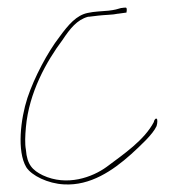

<svg xmlns="http://www.w3.org/2000/svg" viewBox="-20 -464 476 504"><path d="M48 -71C45 -87 46 -108 48 -130C56 -221 102 -303 144 -359C164 -389 182 -412 211 -420H213C222 -421 231 -422 238 -423C254 -425 277 -425 289 -428H290C301 -430 308 -430 312 -431C314 -442 312 -444 310 -444C308 -444 304 -444 299 -443H298C288 -440 282 -438 265 -436C244 -434 228 -434 210 -430C181 -424 160 -400 136 -367C105 -327 70 -261 52 -207C34 -152 24 -67 49 -25C63 -3 106 18 148 20C217 24 276 -16 324 -59C349 -82 381 -111 391 -133C394 -143 393 -150 392 -152H391L390 -153C389 -153 385 -150 384 -145V-144C359 -96 304 -59 260 -26C223 1 156 26 92 -4C66 -17 51 -31 48 -71ZM213 -422Z"/></svg>

Font: Stray Cat
Style: HlCn
Weight: 100
Version: Version 1.0